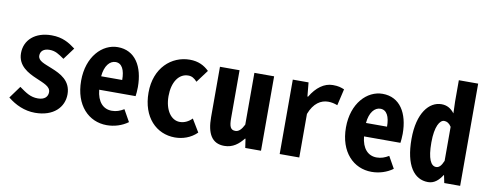

<svg xmlns="http://www.w3.org/2000/svg" viewBox="-65 -1093 3630 1428"><g transform="rotate(10 1750.0 -379.0)"><path d="M240 14C379 14 455 -65 455 -163C455 -267 373 -306 306 -333C246 -358 198 -370 198 -411C198 -443 221 -466 266 -466C311 -466 337 -447 379 -418L445 -507C397 -543 347 -575 263 -575C139 -575 61 -505 61 -405C61 -310 141 -268 207 -240C266 -214 317 -198 317 -155C317 -121 294 -95 242 -95C187 -95 153 -119 100 -157L33 -65C91 -18 161 14 240 14Z M781 12C839 12 896 -6 941 -39L891 -128C861 -110 834 -100 800 -100C735 -100 690 -147 681 -238H956C958 -252 961 -280 961 -307C961 -463 894 -574 763 -574C646 -574 537 -463 537 -281C537 -95 645 12 781 12ZM678 -339C685 -420 723 -462 766 -462C814 -462 837 -415 837 -339Z M1296 14C1353 14 1415 -5 1462 -52L1404 -148C1379 -122 1347 -106 1312 -106C1247 -106 1197 -175 1197 -281C1197 -386 1244 -457 1316 -457C1342 -457 1361 -446 1383 -422L1453 -516C1416 -552 1371 -575 1307 -575C1169 -575 1046 -468 1046 -281C1046 -95 1156 14 1296 14Z M1669 12C1734 12 1777 -24 1812 -68H1816L1826 0H1945V-562H1796V-171C1777 -133 1757 -112 1731 -112C1693 -112 1684 -140 1684 -200V-562H1536V-182C1536 -58 1575 12 1669 12Z M2086 0H2234V-329C2266 -414 2320 -446 2374 -446C2400 -446 2421 -441 2445 -432L2474 -557C2448 -567 2430 -574 2387 -574C2322 -574 2264 -531 2220 -457H2215L2205 -562H2086Z M2781 12C2839 12 2896 -6 2941 -39L2891 -128C2861 -110 2834 -100 2800 -100C2735 -100 2690 -147 2681 -238H2956C2958 -252 2961 -280 2961 -307C2961 -463 2894 -574 2763 -574C2646 -574 2537 -463 2537 -281C2537 -95 2645 12 2781 12ZM2678 -339C2685 -420 2723 -462 2766 -462C2814 -462 2837 -415 2837 -339Z M3208 14C3255 14 3287 -15 3315 -58H3317L3329 0H3449V-772H3303V-611L3306 -522C3280 -556 3249 -574 3208 -574C3115 -574 3032 -478 3032 -281C3032 -81 3103 14 3208 14ZM3248 -107C3209 -107 3182 -157 3182 -281C3182 -403 3216 -455 3249 -455C3269 -455 3287 -445 3303 -420V-163C3286 -122 3269 -107 3248 -107Z"/></g></svg>

Font: Noto Sans Mono CJK JP Bold
Style: Regular
Weight: 700
Designer: Ryoko NISHIZUKA (kana & ideographs); Paul D. Hunt (Latin, Greek & Cyrillic); Wenlong ZHANG (bopomofo); Sandoll Communica
Foundry: Adobe Systems Incorporated
Version: Version 1.004;PS 1.004;hotconv 1.0.82;makeotf.lib2.5.63406